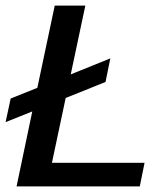

<svg xmlns="http://www.w3.org/2000/svg" viewBox="-52 -664 598 684"><path d="M7 0 63 -267 -32 -229 -14 -313 81 -351 143 -644H252L200 -399L341 -456L324 -372L182 -315L133 -84H463L446 0Z"/></svg>

Font: Kanit
Style: Italic
Weight: 400
Italic angle: -12°
Designer: Katatrad Team
Foundry: CadsonDemak
Version: Version 2.000; ttfautohint (v1.8.3)